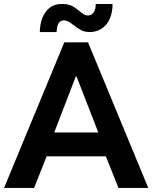

<svg xmlns="http://www.w3.org/2000/svg" viewBox="-21 -929 753 949"><path d="M296.9 -719.7H414.1L711.9 0H564.5L502.4 -156.2H209.5L147.5 0H-1ZM285.2 -909.2Q314.5 -909.7 333.3 -900.4Q352.1 -891.1 372.1 -874Q384.8 -862.8 393.6 -857.7Q402.3 -852.5 413.1 -852.5Q432.1 -852.5 442.4 -868.2Q452.6 -883.8 452.1 -909.2H535.2Q535.6 -869.6 522.5 -838.4Q509.3 -807.1 483.9 -789.1Q458.5 -771 422.9 -770.5Q397 -771 379.9 -780Q362.8 -789.1 341.8 -805.7Q326.2 -817.4 316.4 -822.8Q306.6 -828.1 294.9 -828.1Q277.3 -828.6 268.3 -813.5Q259.3 -798.3 258.8 -770.5H175.8Q176.3 -811 189.5 -843Q202.6 -875 227.3 -892.6Q252 -910.2 285.2 -909.2ZM464.8 -274.4 357.4 -550.8H353.5L247.1 -274.4Z"/></svg>

Font: Reddit Sans Fudge
Style: Bold
Weight: 700
Designer: Stephen Hutchings
Foundry: Reddit
Version: Version 1.013